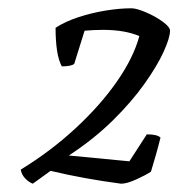

<svg xmlns="http://www.w3.org/2000/svg" viewBox="-20 -788 430 463"><path d="M59 -345Q49 -349 40.5 -358Q32 -367 30 -379Q102 -423 162 -478.5Q222 -534 262 -591.5Q302 -649 316 -701Q281 -716 228 -716Q218 -716 207 -715.5Q196 -715 184 -714L159 -634Q152 -628 129 -628Q121 -643 117.5 -666.5Q114 -690 114 -721Q137 -736 169 -746.5Q201 -757 234.5 -762.5Q268 -768 297 -768Q309 -768 331.5 -758.5Q354 -749 372 -736Q390 -723 390 -714Q390 -697 374.5 -663Q359 -629 328.5 -586Q298 -543 252.5 -498Q207 -453 146 -413L292 -399L334 -464Q360 -464 367 -456Q361 -432 355.5 -413Q350 -394 344 -374Q332 -366 309 -355.5Q286 -345 272 -345Q227 -351 185.5 -358.5Q144 -366 102 -376Z"/></svg>

Font: Texturina 72pt 72pt Regular
Style: Italic
Weight: 400
Italic angle: -11°
Designer: Guillermo Torres Carreño
Foundry: Omnibus-Type
Version: Version 1.002; ttfautohint (v1.8.3)